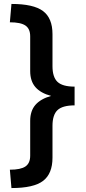

<svg xmlns="http://www.w3.org/2000/svg" viewBox="-20 -762 435 973"><path d="M358 -323V-263V-228Q297 -228 271.5 -204Q246 -180 246 -124V37Q246 118 198.5 154.5Q151 191 38 191L30 98Q85 98 109 81.5Q133 65 133 27V-149Q133 -200 159.5 -230.5Q186 -261 239 -276Q186 -290 159.5 -320.5Q133 -351 133 -402V-578Q133 -616 109 -632.5Q85 -649 30 -649L38 -742Q150 -742 198 -706Q246 -670 246 -589V-427Q246 -371 271.5 -347Q297 -323 358 -323Z"/></svg>

Font: Work Sans SemiBold
Style: Regular
Weight: 600
Designer: Wei Huang
Foundry: Wei Huang
Version: Version 1.500